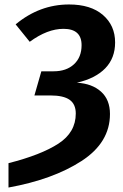

<svg xmlns="http://www.w3.org/2000/svg" viewBox="-20 -728 549 859"><path d="M495 -538Q495 -468 451 -422.5Q407 -377 324 -358Q392 -354 432 -318Q472 -282 472 -218Q472 -90 344.5 -7.5Q217 75 18 111V2Q164 -35 241.5 -85.5Q319 -136 319 -220Q319 -262 291.5 -281.5Q264 -301 205 -301H134L165 -409H220Q277 -409 311 -440.5Q345 -472 345 -526Q345 -599 264 -599Q192 -599 113 -541L50 -619Q157 -708 289 -708Q386 -708 440.5 -661Q495 -614 495 -538Z"/></svg>

Font: Fira Sans SemiBold
Style: Italic
Weight: 600
Italic angle: -8°
Designer: bBox Type GmbH & Carrois Corporate GbR & Edenspiekermann AG
Foundry: bBox Type GmbH & Carrois Corporate GbR & Edenspiekermann AG
Version: Version 4.301